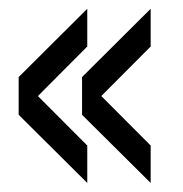

<svg xmlns="http://www.w3.org/2000/svg" viewBox="-20 -527 410 431"><path d="M175.9 -116.3 21.9 -269.3V-354L175.9 -507.3V-422.6L65.1 -311.4L175.9 -200.3ZM318.2 -116.3 164.2 -269.3V-354L318.2 -507.3V-422.6L207.4 -311.4L318.2 -200.3Z"/></svg>

Font: Big Shoulders Stencil Text SC Thin
Style: Regular
Weight: 100
Designer: Patric King
Foundry: XO Type Co
Version: Version 2.001